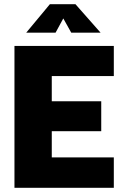

<svg xmlns="http://www.w3.org/2000/svg" viewBox="-20 -896 590 916"><path d="M49 0V-677H523V-533H227V-413H463V-270H227V-145H523V0ZM105 -740 218 -876H340L460 -740H320L282 -808L245 -740Z"/></svg>

Font: Cairo Play Black
Style: Regular
Weight: 900
Version: Version 3.119